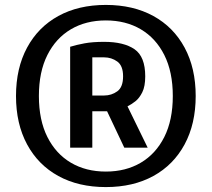

<svg xmlns="http://www.w3.org/2000/svg" viewBox="-20 -740 860 780"><path d="M410 20Q299 20 217 -25Q135 -70 90 -153.5Q45 -237 45 -350Q45 -463 90 -546.5Q135 -630 217 -675Q299 -720 410 -720Q521 -720 603 -675Q685 -630 730 -546.5Q775 -463 775 -350Q775 -237 730 -153.5Q685 -70 603 -25Q521 20 410 20ZM410 -43Q491 -43 552 -79Q613 -115 647.5 -183.5Q682 -252 682 -350Q682 -448 647.5 -516.5Q613 -585 552 -621Q491 -657 410 -657Q329 -657 268 -621Q207 -585 172.5 -516.5Q138 -448 138 -350Q138 -252 172.5 -183.5Q207 -115 268 -79Q329 -43 410 -43ZM265 -140V-550Q291 -558 323.5 -564Q356 -570 403 -570Q483 -570 526.5 -540Q570 -510 570 -430Q570 -389 558 -365Q546 -341 530 -328.5Q514 -316 498 -308L580 -140H485L415 -288H355V-140ZM355 -352H403Q433 -352 456.5 -369Q480 -386 480 -430Q480 -473 456.5 -490Q433 -507 403 -507H355Z"/></svg>

Font: Cuprum Medium
Style: Regular
Weight: 500
Designer: Jovanny Lemonad
Foundry: Jovanny Lemonad
Version: Version 3.000